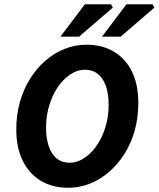

<svg xmlns="http://www.w3.org/2000/svg" viewBox="-20 -875 749 907"><path d="M301.8 12Q227.7 12 172.8 -20.9Q117.8 -53.9 87.3 -115.6Q56.9 -177.3 56.9 -263.6Q56.9 -333 74.2 -393.7Q91.6 -454.3 122.7 -503.9Q153.9 -553.5 195.5 -589.3Q237.2 -625.1 286.2 -644.4Q335.2 -663.8 388.5 -663.8Q463 -663.8 518.3 -630.8Q573.5 -597.9 603.5 -536.4Q633.4 -474.9 633.4 -388.2Q633.4 -318.7 616.3 -258.1Q599.2 -197.5 567.8 -147.9Q536.4 -98.3 494.8 -62.5Q453.2 -26.6 404.2 -7.3Q355.2 12 301.8 12ZM309 -106.2Q336.7 -106.2 363.4 -119.9Q390.2 -133.6 413.6 -158.6Q437.1 -183.6 454.9 -217.7Q472.8 -251.8 483 -292.7Q493.2 -333.6 493.2 -379.1Q493.2 -430.9 480.4 -468.1Q467.6 -505.3 442.5 -525.4Q417.5 -545.6 381.4 -545.6Q353.6 -545.6 326.9 -531.9Q300.2 -518.2 276.7 -493.1Q253.2 -468.1 235.6 -434Q218 -400 207.8 -359Q197.6 -318.1 197.6 -272.7Q197.6 -220.8 210.4 -183.7Q223.2 -146.5 248 -126.3Q272.8 -106.2 309 -106.2ZM265.3 -701.8 380.9 -854.7H504.4L513 -839.2L353.7 -701.8ZM461.8 -701.8 577.4 -854.7H700.8L709.4 -839.2L550.1 -701.8Z"/></svg>

Font: Source Sans 3 VF
Style: Italic
Weight: 200
Italic angle: -11°
Designer: Paul D. Hunt
Foundry: Adobe Systems Incorporated
Version: Version 3.042;hotconv 1.0.118;makeotfexe 2.5.65603